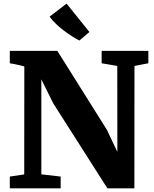

<svg xmlns="http://www.w3.org/2000/svg" viewBox="-20 -1018 835 1038"><path d="M33 0V-63.5L111 -75L111.5 -659Q99 -662.5 85.8 -665.5Q72.5 -668.5 59.2 -671.2Q46 -674 33 -676V-743H290L558 -316L614.5 -197L614 -661.5L529.5 -676V-743H782V-676L707 -661.5L706.5 0H560.5L268 -459L203.5 -589V-75.5L308 -63.5V0ZM408.5 -799Q389.5 -809 368 -822.8Q346.5 -836.5 324.8 -853Q303 -869.5 283.2 -888.2Q263.5 -907 248 -928L340 -998.5L463.5 -845L409 -799Z"/></svg>

Font: Merriweather 24pt Black
Style: Regular
Weight: 900
Designer: Eben Sorkin
Foundry: Eben Sorkin
Version: Version 2.100